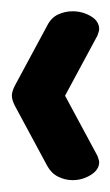

<svg xmlns="http://www.w3.org/2000/svg" viewBox="50 -810 191 332"><g transform="rotate(-90 146.0 -644.5)"><path d="M31 -569Q18 -569 9 -583.5Q0 -598 0 -615Q0 -628 6 -640Q12 -652 25 -659L129 -715Q139 -720 146 -720Q153 -720 163 -715L267 -659Q281 -652 286.5 -640Q292 -628 292 -615Q292 -598 283.5 -583.5Q275 -569 261 -569Q259 -569 256 -570Q253 -571 250 -572L146 -628L42 -572Q39 -571 36 -570Q33 -569 31 -569Z"/></g></svg>

Font: Dosis ExtraLight ExtraBold
Style: Regular
Weight: 800
Version: Version 3.001; ttfautohint (v1.8.2)